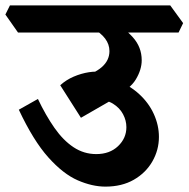

<svg xmlns="http://www.w3.org/2000/svg" viewBox="-67 -659 701 714"><path d="M325 35Q276 35 222 11.5Q168 -12 112.5 -74Q57 -136 3 -251L74 -291Q103 -230 135.5 -183.5Q168 -137 206.5 -111.5Q245 -86 291 -86Q341 -86 372 -115.5Q403 -145 403 -186Q403 -211 390.5 -234.5Q378 -258 353 -273.5Q328 -289 291 -287L380 -305L234 -221L157 -342Q179 -362 207 -374Q235 -386 264 -390.5Q293 -395 319 -390L358 -364Q412 -344 449 -310.5Q486 -277 505 -235Q524 -193 524 -150Q524 -101 499.5 -58.5Q475 -16 430.5 9.5Q386 35 325 35ZM360 -302 226 -369Q282 -384 311 -409Q340 -434 340 -469Q340 -494 324 -515.5Q308 -537 274 -556L342 -585Q393 -558 426.5 -521Q460 -484 460 -435Q460 -400 438 -363.5Q416 -327 360 -302ZM0 -538 -47 -605 -30 -639H566L614 -573L597 -538Z"/></svg>

Font: Eczar SemiBold
Style: Regular
Weight: 600
Designer: Vaibhav Singh
Foundry: Rosetta Type Foundry
Version: Version 2.000